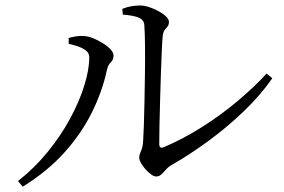

<svg xmlns="http://www.w3.org/2000/svg" viewBox="-20 -702 1040 702"><path d="M427.2 -669.7Q446.3 -677 461.2 -679.4Q476.1 -681.9 492.5 -681.9Q507.6 -681.9 525.7 -675.9Q543.8 -670 560.2 -660.9Q576.6 -651.8 587.2 -641.6Q597.7 -631.5 597.7 -622.2Q597.7 -611.4 592.7 -605.4Q587.7 -599.5 581.9 -591.9Q576.2 -584.4 574.8 -569.1Q573.3 -555.6 571.6 -518.6Q569.9 -481.6 568.3 -432.8Q566.7 -384.1 565.3 -333.3Q563.9 -282.4 563 -240.3Q562.1 -198.1 562.3 -175.5Q562.3 -157.2 578.1 -163.5Q650.4 -194.3 719.1 -237.9Q787.9 -281.5 848.2 -332.1Q908.6 -382.8 954.8 -433L975.7 -415.9Q933.1 -354.7 872.9 -296.7Q812.8 -238.7 744.3 -188.3Q675.9 -137.9 607.4 -98.6Q595.7 -92.2 586.9 -82.1Q578.2 -72 569.9 -64.3Q561.7 -56.7 551.2 -56.7Q542.9 -56.7 532.4 -64.4Q521.8 -72.1 511.8 -83.4Q501.8 -94.7 495.5 -105.7Q489.1 -116.7 489.1 -124.2Q489.1 -133.8 491.9 -140.5Q494.7 -147.1 498.5 -157.6Q502.2 -168 503.4 -187.8Q504.6 -204.8 506 -243.6Q507.4 -282.5 508.3 -332.9Q509.2 -383.4 510 -436.3Q510.7 -489.3 510.2 -535.2Q509.7 -581.2 507.7 -610.2Q506.7 -629.3 487.2 -637.5Q467.7 -645.7 429 -648.6ZM231.1 -541.8V-563.1Q242.4 -566.4 257.9 -569.1Q273.3 -571.7 288.8 -570.1Q302.3 -569.3 320 -562.3Q337.7 -555.3 355.1 -544.6Q372.5 -534 383.8 -522Q395 -510 395 -498.6Q395 -483.1 385 -474Q375 -464.8 371 -446.4Q354.8 -370.1 317.1 -293.2Q279.4 -216.2 217 -146.2Q154.6 -76.1 63.1 -19.4L45.8 -40.1Q105.8 -87 153.9 -146.1Q202.1 -205.1 236.1 -267.9Q270 -330.7 288.2 -389.1Q306.4 -447.5 306.4 -493.1Q306.4 -508.5 292.7 -518.4Q278.9 -528.2 261 -533.7Q243.2 -539.1 231.1 -541.8Z"/></svg>

Font: Source Han Serif JP VF
Style: Regular
Weight: 250
Designer: Ryoko NISHIZUKA 西塚涼子 (kana & ideographs); Frank Grießhammer (Latin, Greek & Cyrillic); Wenlong ZHANG 张文龙 (bopomofo); San
Foundry: Adobe
Version: Version 2.001;hotconv 1.1.0;makeotfexe 2.6.0